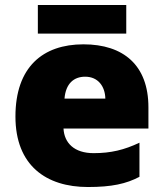

<svg xmlns="http://www.w3.org/2000/svg" viewBox="-20 -741 658 771"><path d="M487 -721H132V-606H487ZM315 -563C152 -563 42 -472 42 -273C42 -76 166 10 333 10C429 10 487 -3 540 -31V-168C479 -139 425 -126 356 -126C278 -126 238 -167 235 -225H576V-310C576 -479 476 -563 315 -563ZM322 -433C374 -433 402 -394 403 -345H239C244 -406 277 -433 322 -433Z"/></svg>

Font: Noto Sans Lao UI Blk
Style: Regular
Weight: 900
Designer: Monotype Design Team
Foundry: Monotype Imaging Inc.
Version: Version 2.000